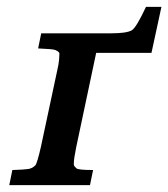

<svg xmlns="http://www.w3.org/2000/svg" viewBox="-20 -539 490 559"><path d="M421 -385H260L202 -111Q195 -77 195 -64Q195 -62 195 -60Q195 -55 203 -49H202Q208 -44 251 -44L242 0H7L16 -44Q50 -45 62.5 -47Q75 -49 83 -58V-57Q86 -62 90 -75.5Q94 -89 99 -111L146 -331Q151 -352 152 -365Q153 -378 153 -383Q153 -388 142 -393Q138 -395 125 -396Q112 -397 91 -398L100 -442H303Q349 -442 364 -451Q377 -459 405 -519H450Z"/></svg>

Font: New Athena Unicode
Style: Bold Italic
Weight: 700
Designer: J. Rusten 1997; rev. by R. Hancock 2001, 2002, rev. by D. Mastronarde 2002-2021
Foundry: Society for Classical Studies (formerly American Philological Association)
Version: Version 5.008